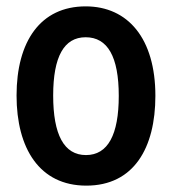

<svg xmlns="http://www.w3.org/2000/svg" viewBox="-20 -573 540 603"><path d="M251 10C400 10 468 -108 468 -272C468 -452 382 -553 249 -553C107 -553 32 -443 32 -273C32 -107 104 10 251 10ZM250 -86C181 -86 147 -150 147 -273C147 -395 181 -456 249 -456C318 -456 353 -395 353 -272C353 -150 319 -86 250 -86Z"/></svg>

Font: Noto Sans Mono ExtraCondensed SemiBold
Style: Regular
Weight: 600
Width: 2
Designer: Monotype Design Team
Foundry: Monotype Imaging Inc.
Version: Version 2.014